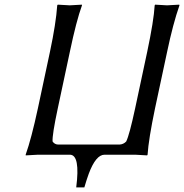

<svg xmlns="http://www.w3.org/2000/svg" viewBox="-20 -668 795 829"><path d="M282.2 0H144Q144 0 91.3 2.9L90.8 0Q115.2 -68.4 143.6 -200.2L195.8 -444.8Q221.7 -566.9 227.1 -645L229.5 -647.9Q231.4 -647.9 281.2 -645Q281.2 -645 333.5 -647.9L334 -645Q309.6 -578.1 281.7 -444.8L229.5 -200.2Q205.1 -85.9 207 -57.1Q215.8 -44.4 230.5 -43.9H496.6Q513.2 -44.9 524.9 -57.1Q538.6 -84.5 563.5 -200.2L615.7 -444.8Q644 -578.6 647.9 -645L649.9 -647.9Q651.9 -647.9 701.2 -645Q701.2 -645 753.9 -647.9L754.9 -645Q727.1 -565.9 701.7 -444.8L649.4 -200.2Q621.6 -67.4 617.2 0L615.2 2.9Q613.3 2.9 564 0H431.2Q394 0 363.3 82Q354 107.4 344.2 141.1H309.1Q327.1 1 282.2 0Z"/></svg>

Font: Linux Biolinum Slanted O
Style: Slanted
Weight: 400
Designer: Philipp H. Poll
Foundry: Philipp H. Poll
Version: Version 1.0.4